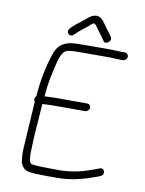

<svg xmlns="http://www.w3.org/2000/svg" viewBox="-90 -851 714 947"><g transform="rotate(10 266.5 -377.5)"><path d="M222 -677C228.4 -682.8 236.2 -690.8 242 -696L257.2 -708C270.1 -719.7 279.2 -724.2 293.4 -738C299.2 -743.3 305.5 -749 311.5 -749C317.1 -746 324.4 -737.4 326.8 -733C340.2 -713.2 356.6 -694.3 369.6 -674C379.9 -652 414.2 -674 404 -696C394.4 -710.7 382.6 -725.7 372 -739.5C359.9 -755.4 344.2 -788 316.6 -788C287.6 -788 270.3 -763.1 250.6 -750C248.9 -748.5 237.7 -738 235.4 -738C229.5 -733.3 224.1 -729 219 -725C211.3 -718 211.3 -718 202.4 -710L195.6 -702C177.6 -682.9 204.5 -658.4 222 -677ZM485.5 -634H472.5C451.2 -634 443.6 -636 416.7 -636H276.7C262 -636 248 -635.7 234.6 -635C179.8 -632.5 147.2 -608.3 132.5 -558C112 -493.8 97.4 -423.8 92.3 -346C87.8 -342 85.4 -337.3 84.8 -332C84.2 -326.7 85.8 -322 89.3 -318C84.5 -239.9 78.8 -154.2 74.4 -80C72.9 -55.1 74.9 -37.1 77 -19C79.1 -2 93.2 18.6 107.5 24C129.4 34.2 179.3 31.7 212.5 33H264.5C340 33 405 12.3 459.8 -8L472.4 -13C497.2 -24.8 485.2 -58.9 461.1 -49L447.6 -44C399.8 -24.9 336.8 -6 268.6 -6C250.6 -6 233.5 -6.2 217.2 -6.5C189.3 -7.1 144.9 -7 125.3 -12C122.4 -15.2 116.5 -24.2 115.9 -28C113.7 -43.3 112.4 -59.5 113.6 -82C114.6 -153.8 123.5 -236.8 127.8 -313C143.3 -313 152.6 -315 174 -315H341C351.6 -315 361.9 -323.4 363 -334C364.1 -344.6 355.7 -354 345.1 -354H178.1C157.9 -354 145.9 -352 131.9 -352C134.3 -375 134.3 -375 136.7 -398C141.9 -436.1 148.7 -469.2 156.6 -502C164.4 -534.3 174.2 -584 203.1 -592C221 -596.8 249 -597 272.6 -597H412.6C439.9 -597 446.2 -595 468.4 -595H481.4C492 -595 501.2 -603.4 502.4 -614C503.5 -624.6 496 -634 485.5 -634Z"/></g></svg>

Font: Just Breathe
Style: Obl2
Weight: 400
Foundry: Cannot Into Space Fonts
Version: Version 0.72